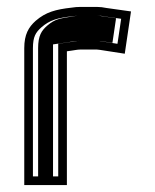

<svg xmlns="http://www.w3.org/2000/svg" viewBox="-20 -548 448 554"><path d="M173 -14V-400L187 -402C195.2 -403 203.2 -405 211 -405H260C262 -405 265 -404.7 269 -404L340 -393L358 -515L287 -525C277.7 -527 268.7 -528 260 -528H211C203 -528 195 -527.3 187 -526C140.5 -520.8 112.2 -513.2 83 -488C62.4 -469.6 50 -448.5 50 -409V-14ZM148 -39H75V-409C75 -442.5 83.3 -454.8 99.5 -469.2C123.5 -489.9 144.6 -496.1 189.8 -501.2C196.8 -501.9 203.9 -503 211 -503H260C267 -503 274.8 -502.1 282.6 -500.4L329.6 -493.8L318.9 -421.6L273 -428.7C268.6 -429.4 264.6 -430 260 -430H211C198.9 -430 190.4 -427.6 183.7 -426.8L148 -421.7ZM133 -39V-419.9L178.6 -426.4C183 -427 192.3 -430 211 -430H260C268.5 -430 274 -429 279 -428.2L304.4 -424.3L314.9 -495.4L276.1 -500.9C270.6 -502.1 264 -503 260 -503H211C206.6 -503 202.1 -502.6 197.3 -501.8C153.7 -494.6 140.7 -494.9 115.6 -473.5C100 -459.5 90 -445.3 90 -409V-39Z"/></svg>

Font: Tape
Style: Regular
Weight: 500
Foundry: Cannot Into Space Fonts
Version: Version 0.97